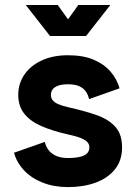

<svg xmlns="http://www.w3.org/2000/svg" viewBox="-20 -743 549 775"><path d="M254.6 -520Q193.8 -520 148.7 -499.1Q103.5 -478.3 78.6 -442.1Q53.7 -406 53.7 -360.1Q53.7 -314.5 77.9 -284.1Q102.1 -253.7 147 -234Q191.9 -214.4 254.6 -200.4Q273.4 -196.3 289.2 -191.7Q304.9 -187 316.5 -181.2Q328.1 -175.3 334.5 -167.2Q340.8 -159.2 340.8 -148.2Q340.8 -133.5 331.5 -124.1Q322.3 -114.7 303.1 -110Q283.9 -105.2 254.6 -105.2Q225.3 -105.2 205.9 -114.1Q186.5 -123 175.7 -137.7Q164.8 -152.3 160.9 -170.2L36.6 -126.5Q47.4 -86.9 77 -55.4Q106.7 -23.9 152.1 -5.9Q197.5 12.2 254.6 12.2Q316.4 12.2 365.7 -5.7Q415 -23.7 443.8 -59.3Q472.7 -95 472.7 -148.2Q472.7 -201.4 445.1 -231.7Q417.5 -262 368.3 -279.1Q319.1 -296.1 254.6 -310.3Q229.7 -315.9 214.5 -322.9Q199.2 -329.8 192.4 -338.9Q185.5 -347.9 185.5 -360.1Q185.5 -372.3 192.5 -382Q199.5 -391.6 214.7 -397.2Q230 -402.8 254.6 -402.8Q283 -402.8 300.3 -394.8Q317.6 -386.7 326.8 -373.2Q335.9 -359.6 339.6 -343L462.6 -386.5Q452.4 -423.3 426.5 -453.6Q400.6 -483.9 358.2 -502Q315.7 -520 254.6 -520ZM213.1 -722.7H84L181.9 -597.7H303ZM296.1 -722.7 206.3 -597.7H327.4L425.3 -722.7Z"/></svg>

Font: Giphurs
Style: Regular
Weight: 400
Version: Version 2.010